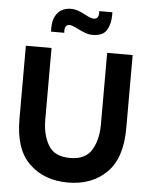

<svg xmlns="http://www.w3.org/2000/svg" viewBox="-61 -969 806 1028"><g transform="rotate(5 342.0 -454.5)"><path d="M183 -787H254C254 -790 253 -794 253 -797C253 -814 258 -831 279 -831C288 -831 304 -825 325 -814C361 -797 378 -789 405 -789C442 -789 468 -800 481 -823C495 -846 501 -873 501 -905C501 -910 501 -914 501 -919H430C430 -916 431 -913 431 -910C431 -893 425 -876 404 -876C392 -876 374 -884 358 -893C327 -909 305 -918 280 -918C212 -918 182 -869 182 -804ZM343 10C428 10 497 -16 550 -68C603 -120 629 -200 629 -307V-700H492V-315C492 -260 481 -215 459 -178C437 -141 398 -122 343 -122C286 -122 247 -141 226 -178C204 -215 193 -261 193 -315V-700H55V-307C55 -199 81 -119 134 -68C187 -16 256 10 343 10Z"/></g></svg>

Font: Be Vietnam
Style: Bold
Weight: 700
Designer: Gabriel Lam
Foundry: TypeRant
Version: Version 4.000